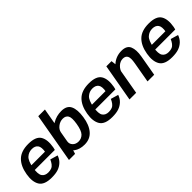

<svg xmlns="http://www.w3.org/2000/svg" viewBox="158 -1820 2861 2861"><g transform="rotate(-45 1588.0 -390.0)"><path d="M264 5.5 280.5 -85.5Q211.5 -85.5 180.2 -131.8Q149 -178 169 -297Q189.5 -420 238.2 -463.5Q287 -507 352.5 -507Q419 -507 449.2 -466.2Q479.5 -425.5 462 -327.5L470 -340.5H163L148 -255H586Q592 -274 596.5 -298Q621.5 -441.5 573 -520Q524.5 -598.5 368.5 -598.5Q217 -598.5 137.2 -520.8Q57.5 -443 33 -297Q9 -156 58.8 -75.2Q108.5 5.5 264 5.5ZM280.5 -85.5 264 5.5Q347.5 5.5 401.2 -12.8Q455 -31 496.2 -69.5Q537.5 -108 558 -167.5L438 -202.5Q422 -166 401 -137.8Q380 -109.5 350.2 -97.5Q320.5 -85.5 280.5 -85.5Z M629 0H757.5L785 -88.5L907.5 -785H767ZM957.5 4Q1072.5 4 1141.8 -76Q1211 -156 1232 -300.5Q1253 -440.5 1215.5 -519Q1178 -597.5 1063 -597.5Q960.5 -597.5 878.2 -548.5Q796 -499.5 785.5 -442.5L836 -378Q845 -427.5 893 -464.2Q941 -501 998 -501Q1058.5 -501 1084 -458.5Q1109.5 -416 1090 -298.5Q1070 -178 1028.2 -135.2Q986.5 -92.5 926 -92.5Q868.5 -92.5 833.5 -128.8Q798.5 -165 807.5 -216.5L734 -151Q724 -94 789.5 -45Q855 4 957.5 4Z M1540 5.5 1556.5 -85.5Q1487.5 -85.5 1456.2 -131.8Q1425 -178 1445 -297Q1465.5 -420 1514.2 -463.5Q1563 -507 1628.5 -507Q1695 -507 1725.2 -466.2Q1755.5 -425.5 1738 -327.5L1746 -340.5H1439L1424 -255H1862Q1868 -274 1872.5 -298Q1897.5 -441.5 1849 -520Q1800.5 -598.5 1644.5 -598.5Q1493 -598.5 1413.2 -520.8Q1333.5 -443 1309 -297Q1285 -156 1334.8 -75.2Q1384.5 5.5 1540 5.5ZM1556.5 -85.5 1540 5.5Q1623.5 5.5 1677.2 -12.8Q1731 -31 1772.2 -69.5Q1813.5 -108 1834 -167.5L1714 -202.5Q1698 -166 1677 -137.8Q1656 -109.5 1626.2 -97.5Q1596.5 -85.5 1556.5 -85.5Z M1904.5 0H2045L2131 -488.5L2118.5 -593H2009.5ZM2284.5 0H2425L2482 -326Q2504 -450 2472.8 -524Q2441.5 -598 2332 -598Q2218.5 -598 2135.2 -526.5Q2052 -455 2038.5 -379L2100.5 -344Q2113 -413 2159.8 -457Q2206.5 -501 2263 -501Q2318 -501 2338.8 -462.8Q2359.5 -424.5 2341.5 -324Z M2801.5 5.5 2818 -85.5Q2749 -85.5 2717.8 -131.8Q2686.5 -178 2706.5 -297Q2727 -420 2775.8 -463.5Q2824.5 -507 2890 -507Q2956.5 -507 2986.8 -466.2Q3017 -425.5 2999.5 -327.5L3007.5 -340.5H2700.5L2685.5 -255H3123.5Q3129.5 -274 3134 -298Q3159 -441.5 3110.5 -520Q3062 -598.5 2906 -598.5Q2754.5 -598.5 2674.8 -520.8Q2595 -443 2570.5 -297Q2546.5 -156 2596.2 -75.2Q2646 5.5 2801.5 5.5ZM2818 -85.5 2801.5 5.5Q2885 5.5 2938.8 -12.8Q2992.5 -31 3033.8 -69.5Q3075 -108 3095.5 -167.5L2975.5 -202.5Q2959.5 -166 2938.5 -137.8Q2917.5 -109.5 2887.8 -97.5Q2858 -85.5 2818 -85.5Z"/></g></svg>

Font: Anybody UltraCondensed Thin SemiBold
Style: Italic
Weight: 600
Italic angle: -10°
Version: Version 1.111